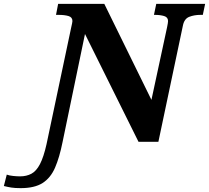

<svg xmlns="http://www.w3.org/2000/svg" viewBox="-175 -734 1082 994"><path d="M-68 240Q-98 240 -116.5 237Q-135 234 -155 229L-140 170Q-127 175 -106.5 177Q-86 179 -71 179Q-38 179 -12.5 165.5Q13 152 32 115.5Q51 79 66 12L193 -589Q200 -619 200 -625Q200 -645 179.5 -651Q159 -657 128 -657H115L126 -714H365L609 -217L690 -593Q695 -617 695 -625Q695 -645 674.5 -651Q654 -657 627 -657H622L634 -714H887L875 -657H862Q831 -657 805 -647Q779 -637 772 -602L645 0H542L265 -558L149 1Q133 81 110 134Q87 187 45.5 213.5Q4 240 -68 240Z"/></svg>

Font: Noto Serif ExtraBold
Style: Italic
Weight: 800
Italic angle: -12°
Designer: Monotype Design Team
Foundry: Monotype Imaging Inc.
Version: Version 2.013